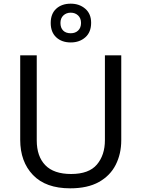

<svg xmlns="http://www.w3.org/2000/svg" viewBox="-20 -1015 771 1045"><path d="M640 -252Q640 -178 610 -118.5Q580 -59 518.5 -24.5Q457 10 362 10Q229 10 159.5 -62.5Q90 -135 90 -254V-714H180V-251Q180 -164 226.5 -116Q273 -68 367 -68Q464 -68 507.5 -119.5Q551 -171 551 -252V-714H640ZM365 -784Q316 -784 286 -812Q256 -840 256 -890Q256 -940 286 -967.5Q316 -995 365 -995Q412 -995 444 -967.5Q476 -940 476 -891Q476 -840 444.5 -812Q413 -784 365 -784ZM365 -834Q390 -834 405.5 -849Q421 -864 421 -890Q421 -916 405 -931Q389 -946 365 -946Q341 -946 325 -931Q309 -916 309 -890Q309 -864 323.5 -849Q338 -834 365 -834Z"/></svg>

Font: Noto Sans Cypro Minoan
Style: Regular
Weight: 400
Designer: David Williams
Foundry: David Williams
Version: Version 1.503; ttfautohint (v1.8.4.7-5d5b)